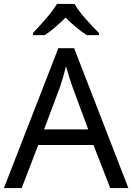

<svg xmlns="http://www.w3.org/2000/svg" viewBox="-20 -964 679 984"><path d="M362 -944H272C246 -899 186 -834 149 -795V-784H209C244 -806 280 -838 316 -874C352 -838 390 -805 425 -784H487V-795C449 -833 386 -899 362 -944ZM545 0H638L360 -717H279L0 0H91L176 -221H459ZM352 -517 432 -301H206L287 -517C295 -540 308 -583 318 -624C325 -599 346 -533 352 -517Z"/></svg>

Font: Noto Sans Brahmi
Style: Regular
Weight: 400
Designer: Monotype Design Team
Foundry: Monotype Imaging Inc.
Version: Version 2.004